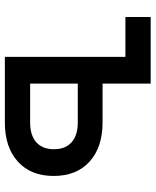

<svg xmlns="http://www.w3.org/2000/svg" viewBox="55 -695 640 790"><g transform="rotate(90 375.0 -300.0)"><path d="M214 -496H50V-600H324V-402H484Q586 -402 645 -348.5Q704 -295 704 -201Q704 -107 645 -53.5Q586 0 484 0H214ZM594 -202Q594 -249 565.5 -274.5Q537 -300 484 -300H324V-104H484Q537 -104 565.5 -129.5Q594 -155 594 -202Z"/></g></svg>

Font: Martian Mono sWd Rg
Style: Regular
Weight: 400
Width: 6
Monospace: yes
Designer: Roman Shamin
Foundry: Evil Martians
Version: Version 1.000